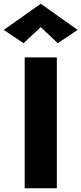

<svg xmlns="http://www.w3.org/2000/svg" viewBox="-58 -1007 435 1027"><path d="M160 -862 68 -776 -38 -847 160 -987 357 -847 251 -776ZM74 -700H246V0H74Z"/></svg>

Font: Jost*
Style: Bold
Weight: 700
Version: Version 3.7